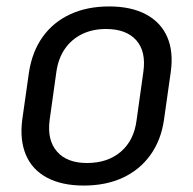

<svg xmlns="http://www.w3.org/2000/svg" viewBox="-20 -568 599 596"><path d="M240 8Q172 8 126 -16.5Q80 -41 60.5 -87Q41 -133 49 -196L70 -344Q80 -408 112.5 -453.5Q145 -499 197.5 -523.5Q250 -548 319 -548Q387 -548 433 -523.5Q479 -499 499 -453.5Q519 -408 510 -344L489 -196Q480 -133 447 -87Q414 -41 361.5 -16.5Q309 8 240 8ZM250 -62Q314 -62 355 -97Q396 -132 404 -195L425 -345Q434 -408 403 -443Q372 -478 309 -478Q267 -478 234.5 -462Q202 -446 181.5 -416.5Q161 -387 155 -345L134 -195Q126 -133 157 -97.5Q188 -62 250 -62Z"/></svg>

Font: Pathway Extreme SemiCondensed
Style: Italic
Weight: 400
Width: 4
Italic angle: -8°
Version: Version 1.001;gftools[0.9.26]